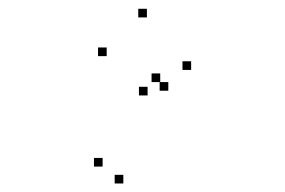

<svg xmlns="http://www.w3.org/2000/svg" viewBox="-20 -193 660 444"><path d="M369.2 16.8V-3.2H349.2V16.8ZM350.5 -3.2V-23.2H330.5V-3.2ZM217.3 192.2V172.2H197.3V192.2ZM265.2 231.3V211.3H245.2V231.3ZM422 -31.3V-51.3H402V-31.3ZM319.7 -152.7V-172.7H299.7V-152.7ZM226.7 -63.2V-83.2H206.7V-63.2ZM321.3 27.7V7.7H301.3V27.7Z"/></svg>

Font: Monaspace Radon Dots Var
Style: Regular
Weight: 400
Designer: Riley Cran and the Lettermatic Team
Version: Version 1.100 (Monaspace Radon Dots)